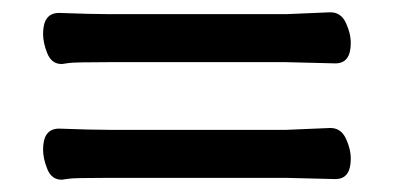

<svg xmlns="http://www.w3.org/2000/svg" viewBox="-20 -406 640 312"><path d="M76 -385Q130 -383 158 -383H445L516 -386H517Q534 -386 542 -369Q550 -352 550 -336Q550 -303 525 -303L444 -305H157Q100 -305 91 -303.5Q82 -302 81 -302H80Q64 -302 57 -319Q50 -336 50 -351Q50 -385 76 -385ZM76 -197Q130 -195 158 -195H445L516 -198H517Q534 -198 542 -181Q550 -164 550 -148Q550 -115 525 -115L444 -117H157Q100 -117 91 -115.5Q82 -114 81 -114H80Q64 -114 57 -131Q50 -148 50 -163Q50 -197 76 -197Z"/></svg>

Font: LXGW ZhenKai
Style: Regular
Weight: 400
Designer: LXGW / Fontworks Inc.
Foundry: LXGW / Fontworks Inc.
Version: Version 0.800;June 8, 2025